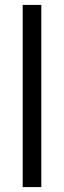

<svg xmlns="http://www.w3.org/2000/svg" viewBox="-20 -760 260 780"><path d="M72.2 0V-740H147.9V0Z"/></svg>

Font: Encode Sans SC Condensed Thin
Style: Regular
Weight: 100
Width: 3
Designer: Multiple Designers
Foundry: Impallari Type
Version: Version 3.002